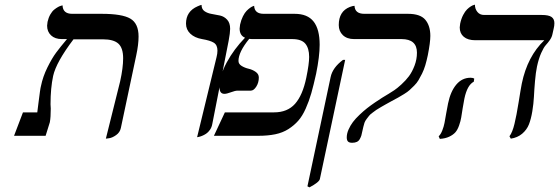

<svg xmlns="http://www.w3.org/2000/svg" viewBox="-20 -580 2388 820"><path d="M432.1 12.2 493.2 -232.9Q505.9 -290.5 505.9 -331.1Q505.9 -375 485.6 -393.6Q465.3 -412.1 418.9 -412.1H293.9Q220.2 -314.9 207 -255.9Q195.8 -204.1 195.8 -134.8Q195.8 -131.3 196.3 -125.2Q196.8 -119.1 196.8 -116.2Q196.8 -79.6 192.9 -58.1L174.8 0H40L78.1 -100.1H139.2Q140.6 -111.3 144.3 -140.4Q147.9 -169.4 150.6 -188.5Q153.3 -207.5 154.8 -211.9Q163.1 -252.9 182.6 -292.2Q202.1 -331.5 219.7 -355.2Q237.3 -378.9 266.1 -413.1H244.1Q214.8 -413.1 198 -429Q181.2 -444.8 181.2 -470.2Q181.2 -475.1 183.1 -486.8Q187 -504.4 194.8 -518.1Q202.6 -531.7 211.4 -538.8Q220.2 -545.9 228.3 -550.3Q236.3 -554.7 241.7 -555.7L247.1 -557.1Q248.5 -521 288.1 -521H414.1Q501.5 -521 536.6 -500.5Q571.8 -480 571.8 -423.8Q571.8 -390.1 562 -344.2L496.1 -33.2Q492.2 -14.6 476.1 -3.2Q460 8.3 446.3 10.3Z M821.8 5.9 904.8 -335.9Q908.7 -351.1 908.7 -363.8Q908.7 -387.7 893.3 -397.5Q877.9 -407.2 842.8 -413.1Q811.5 -418.5 793 -436Q774.4 -453.6 774.4 -479Q774.4 -531.7 824.2 -553.2Q837.4 -559.1 840.8 -559.1Q840.8 -541 853.5 -532.2Q866.2 -523.4 884 -520.5Q901.9 -517.6 919.7 -513.7Q937.5 -509.8 950.2 -495.8Q962.9 -481.9 962.9 -457Q962.9 -439.9 956.5 -405.8L886.7 -50.8Q884.3 -36.6 876.7 -25.6Q869.1 -14.6 860.1 -8.8Q851.1 -2.9 842.3 0.5Q833.5 3.9 827.6 4.9Z M1288.1 -248Q1300.3 -307.1 1300.3 -336.9Q1300.3 -374 1283.9 -393.6Q1267.6 -413.1 1227.5 -413.1H1061.5Q1049.3 -413.1 1044.4 -414.1Q998.5 -357.9 998.5 -319.8Q998.5 -306.6 1012.2 -298.3Q1025.9 -290 1042 -286.4Q1058.1 -282.7 1071.8 -273.2Q1085.4 -263.7 1085.4 -249Q1085.4 -227.1 1074.5 -210Q1063.5 -192.9 1051.3 -192.9H995.1Q984.4 -192.9 966.3 -186Q948.2 -179.2 938.5 -179.2Q917.5 -179.2 917.5 -207Q917.5 -256.8 948.5 -313.7Q979.5 -370.6 1026.4 -418.9Q1003.4 -428.7 1003.4 -458Q1003.4 -463.4 1005.4 -475.1Q1009.8 -495.1 1017.6 -510.5Q1025.4 -525.9 1033.4 -533.9Q1041.5 -542 1048.8 -547.1Q1056.2 -552.2 1061 -553.7L1065.4 -555.2Q1066.9 -521 1106.4 -521H1238.3Q1293.5 -521 1319.3 -488Q1345.2 -455.1 1345.2 -389.2Q1345.2 -339.4 1330.1 -265.1Q1319.3 -216.3 1309.6 -182.1Q1299.8 -147.9 1285.6 -116.2Q1271.5 -84.5 1253.9 -64.5Q1236.3 -44.4 1211.9 -28.8Q1187.5 -13.2 1155.8 -6.6Q1124 0 1082.5 0H893.6L940.4 -100.1H1150.4Q1207.5 -100.1 1240 -136.5Q1272.5 -172.9 1288.1 -248Z M1301.8 220.2 1293 215.8 1392.1 -251Q1400.4 -291 1444.8 -324.2H1454.1L1346.2 184.1Q1343.8 197.8 1301.8 220.2ZM1531.7 -38.1Q1529.8 -32.2 1527.6 -20Q1525.4 -7.8 1523.2 -1Q1521 5.9 1516.6 13.9Q1512.2 22 1504.2 25.9Q1496.1 29.8 1483.9 29.8Q1471.7 29.8 1466.3 24.4Q1460.9 19 1460.9 6.8Q1460.9 -9.3 1468.5 -26.6Q1476.1 -43.9 1487.3 -58.8Q1498.5 -73.7 1515.6 -89.8Q1532.7 -106 1547.6 -117.7Q1562.5 -129.4 1581.8 -142.6Q1601.1 -155.8 1611.8 -162.4Q1622.6 -168.9 1636.2 -177.2Q1637.2 -177.7 1637.9 -178.2Q1638.7 -178.7 1639.6 -179.2Q1640.6 -179.7 1641.1 -180.2Q1652.3 -187 1663.8 -194.6Q1675.3 -202.1 1694.1 -219.2Q1712.9 -236.3 1726.6 -254.6Q1740.2 -272.9 1750.5 -299.8Q1760.7 -326.7 1760.7 -355Q1760.7 -413.1 1694.8 -413.1H1492.2Q1461.9 -413.1 1444.3 -429.9Q1426.8 -446.8 1426.8 -473.1Q1426.8 -531.7 1474.1 -550.3Q1487.3 -555.2 1494.1 -555.2Q1495.6 -521 1536.1 -521H1722.2Q1775.4 -521 1796.6 -495.4Q1817.9 -469.7 1817.9 -426.8Q1817.9 -398.9 1807.1 -344.2Q1802.2 -320.8 1796.4 -301.3Q1790.5 -281.7 1782.5 -265.6Q1774.4 -249.5 1767.3 -237.5Q1760.3 -225.6 1748.8 -214.1Q1737.3 -202.6 1729 -195.1Q1720.7 -187.5 1705.6 -178.2Q1690.4 -168.9 1680.4 -163.3Q1670.4 -157.7 1651.9 -147.9Q1632.3 -137.2 1627.7 -134.5Q1623 -131.8 1607.2 -122.8Q1591.3 -113.8 1586.9 -110.4Q1582.5 -106.9 1571.3 -98.9Q1560.1 -90.8 1556.2 -85.4Q1552.2 -80.1 1545.9 -72Q1539.6 -64 1536.6 -55.7Q1533.7 -47.4 1531.7 -38.1Z M1963.4 -159.2Q1960 -143.6 1956.1 -118.2Q1952.1 -92.8 1949.7 -77.9Q1947.3 -63 1940.7 -44.2Q1934.1 -25.4 1924.8 -14.9Q1915.5 -4.4 1898.7 3.7Q1881.8 11.7 1858.4 13.2L1853.5 2Q1862.3 -5.9 1868.9 -22.7Q1875.5 -39.6 1878.4 -54.9Q1881.3 -70.3 1886 -97.7Q1890.6 -125 1893.6 -138.2Q1904.3 -189.9 1929 -219Q1953.6 -248 1989.7 -248Q2000 -248 2005.4 -244.1L2003.4 -231Q1975.6 -216.8 1963.4 -159.2ZM2273.4 -295.9Q2268.1 -270.5 2264.9 -233.4Q2261.7 -196.3 2260.3 -166.7Q2258.8 -137.2 2253.4 -104.5Q2248 -71.8 2239 -48.8Q2230 -25.9 2210.2 -9Q2190.4 7.8 2161.6 12.2L2155.8 2Q2168.5 -14.6 2177.2 -50.8Q2186 -86.9 2195.1 -144Q2204.1 -201.2 2208.5 -223.1Q2232.4 -338.9 2304.7 -408.2H2009.8Q1978 -408.2 1960.7 -422.9Q1943.4 -437.5 1943.4 -462.9Q1943.4 -467.3 1945.3 -479Q1949.7 -500 1958 -515.9Q1966.3 -531.7 1974.6 -539.8Q1982.9 -547.9 1990.7 -552.7Q1998.5 -557.6 2003.4 -558.6L2008.3 -560.1Q2008.3 -542 2018.8 -529.1Q2029.3 -516.1 2047.4 -516.1H2293.5Q2323.2 -516.1 2335.4 -507.6Q2347.7 -499 2347.7 -481Q2347.7 -469.7 2344.7 -458L2339.4 -434.1Q2336.9 -421.4 2328.6 -409.4Q2320.3 -397.5 2311.3 -387.7Q2302.2 -377.9 2291.5 -354Q2280.8 -330.1 2273.4 -295.9Z"/></svg>

Font: Linear Smooth
Style: Italic
Weight: 400
Designer: Philipp H. Poll, Flanker
Foundry: Philipp H. Poll, reworked by Flanker
Version: Version 1.061 | FøM Fix